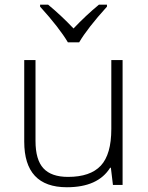

<svg xmlns="http://www.w3.org/2000/svg" viewBox="-20 -786 630 816"><path d="M434.6 -757.8Q351.6 -666 316.4 -606H268.6Q231.4 -668.5 150.4 -757.8V-766.1H184.6Q240.2 -720.2 292.5 -665Q345.2 -720.7 400.4 -766.1H434.6ZM130.9 -530.8V-187Q130.9 -106.9 164.6 -70.6Q198.2 -34.2 269 -34.2Q363.8 -34.2 408.4 -82Q453.1 -129.9 453.1 -237.8V-530.8H501V0H460L451.2 -73.2H448.2Q396.5 9.8 264.2 9.8Q83 9.8 83 -184.1V-530.8Z"/></svg>

Font: Zoram GWebM Light
Style: Regular
Weight: 300
Foundry: Ascender Corporation
Version: Version 1.000